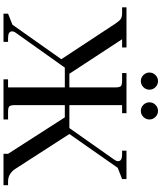

<svg xmlns="http://www.w3.org/2000/svg" viewBox="67 -989 922 1096"><g transform="rotate(90 528.0 -441.0)"><path d="M22 -677V-702H251V-677H204L401 -376H479V-637Q479 -662 472 -669.5Q465 -677 440 -677H397V-702H626V-677H580V-376H711L894 -636Q900 -645 900 -654Q900 -677 862 -677H840V-702H1002V-677L938 -652L745 -376L945 -66Q972 -26 1016 -26H1037V0H858V-26L650 -350H580V-66Q580 -41 587 -33.5Q594 -26 619 -26H662V0H433V-26H479V-350H366L165 -67Q159 -58 159 -49Q159 -26 197 -26H219V0H58V-26L121 -51L318 -330L116 -637Q101 -660 89.5 -668.5Q78 -677 55 -677ZM408.5 -798.5Q394 -813 394 -833Q394 -853 408.5 -867.5Q423 -882 443 -882Q463 -882 477.5 -867.5Q492 -853 492 -833Q492 -813 477.5 -798.5Q463 -784 443 -784Q423 -784 408.5 -798.5ZM578.5 -798.5Q564 -813 564 -833Q564 -853 578.5 -867.5Q593 -882 613 -882Q633 -882 647.5 -867.5Q662 -853 662 -833Q662 -813 647.5 -798.5Q633 -784 613 -784Q593 -784 578.5 -798.5Z"/></g></svg>

Font: Dihjauti
Style: Bold
Weight: 700
Designer: T. Christopher White
Version: Version 3.0.0